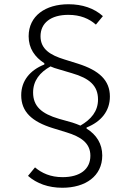

<svg xmlns="http://www.w3.org/2000/svg" viewBox="-20 -730 618 905"><path d="M442 -261C442 -205 409 -167 359 -138C347 -143 335 -148 322 -152L258 -170C176 -194 136 -229 136 -294C136 -350 168 -389 218 -417C230 -412 242 -407 255 -404L319 -385C402 -361 442 -326 442 -261ZM462 3C462 -52 435 -95 388 -124V-129C456 -156 498 -206 498 -275C498 -351 448 -398 347 -430L283 -450C218 -470 171 -498 171 -559C171 -622 220 -660 302 -660C359 -660 400 -642 432 -614L465 -654C424 -691 368 -710 303 -710C194 -710 115 -655 115 -559C115 -502 144 -461 189 -432V-426C121 -399 80 -349 80 -281C80 -204 129 -157 229 -126L294 -106C359 -86 406 -57 406 4C406 68 357 105 275 105C218 105 177 86 145 59L112 99C153 135 208 155 274 155C383 155 462 100 462 3Z"/></svg>

Font: IBM Plex Thai Looped Light
Style: Regular
Weight: 300
Designer: Mike Abbink, Paul van der Laan, Pieter van Rosmalen, Ben Mitchell, Mark Frömberg
Foundry: Bold Monday
Version: Version 1.0